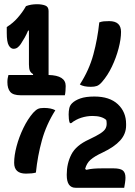

<svg xmlns="http://www.w3.org/2000/svg" viewBox="-20 -811 640 909"><path d="M358 -411Q402 -479 422 -553Q442 -627 450 -705Q461 -709 471 -710Q481 -711 497 -711Q553 -711 553 -660Q553 -626 541.5 -582Q530 -538 510 -496Q490 -454 463 -423Q450 -408 438.5 -404Q427 -400 410 -400Q376 -400 358 -411ZM568 78H338Q296 78 296 18V15Q296 -37 318 -80Q340 -123 402 -151Q438 -168 455.5 -179.5Q473 -191 479 -201.5Q485 -212 485 -225Q485 -231 484.5 -235Q484 -239 483 -243Q462 -262 418 -262Q391 -262 364.5 -253.5Q338 -245 317 -228H311Q307 -236 306 -248Q305 -260 305 -269Q305 -285 308 -298.5Q311 -312 321 -322Q335 -336 360.5 -345Q386 -354 427 -354Q499 -354 538 -317.5Q577 -281 577 -224V-217Q577 -177 549 -146Q521 -115 466 -89Q427 -71 408.5 -54.5Q390 -38 383 -11L389 -7Q405 -11 423 -12.5Q441 -14 467 -14H517Q549 -14 561.5 -4Q574 6 574 30Q574 40 572 54Q570 68 568 78ZM242 -289Q199 -221 178.5 -147Q158 -73 150 6Q133 11 103 11Q47 11 47 -40Q47 -75 58.5 -118.5Q70 -162 90.5 -204.5Q111 -247 137 -277Q150 -291 160 -295.5Q170 -300 188 -300Q222 -300 242 -289ZM20 -456H136L137 -460Q126 -466 121.5 -476Q117 -486 117 -506V-666H113Q106 -649 97 -633Q88 -617 78 -602Q71 -592 63 -586Q55 -580 44 -580Q31 -580 21.5 -596Q12 -612 12 -655V-683Q42 -702 62 -725Q87 -753 103 -782Q126 -791 155 -791Q178 -791 194 -785Q210 -779 210 -759V-456Q291 -454 291 -404Q291 -394 290 -380.5Q289 -367 287 -360H78Q42 -360 28.5 -376Q15 -392 15 -422Q15 -433 16.5 -441Q18 -449 20 -456Z"/></svg>

Font: Recursive Mn Csl St SmB
Style: Regular
Weight: 600
Monospace: yes
Version: Version 1.079;hotconv 1.0.112;makeotfexe 2.5.65598; ttfautoh